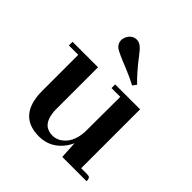

<svg xmlns="http://www.w3.org/2000/svg" viewBox="-177 -768 905 905"><g transform="rotate(45 275.5 -315.5)"><path d="M504.9 -25.4H466.8V-418H300.8V-393.6H359.4L358.4 -158.2Q353.5 -80.1 301.8 -48.8Q282.2 -38.1 262.7 -38.1Q198.2 -38.1 188.5 -111.3Q186.5 -124 186.5 -136.7V-418H16.6V-393.6H79.1V-152.3Q80.1 8.8 218.8 9.8Q297.9 9.8 344.7 -56.6Q354.5 -71.3 361.3 -85.9L366.2 0H528.3Q528.3 -22.5 515.6 -24.4Q510.7 -25.4 504.9 -25.4ZM375 -490.2Q337.9 -524.4 285.2 -592.8Q266.6 -618.2 253.9 -627.9Q239.3 -639.6 224.6 -639.6Q194.3 -639.6 178.7 -609.4Q172.9 -596.7 172.9 -585Q173.8 -562.5 191.4 -548.8Q205.1 -538.1 281.2 -507.8Q329.1 -488.3 360.4 -470.7Z"/></g></svg>

Font: Abhaya Libre
Style: Bold
Weight: 700
Designer: Pushpananda Ekanayake, Sol Matas, Pathum Egodawatta
Foundry: Mooniak
Version: Version 1.050 ; ttfautohint (v1.6)